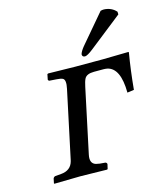

<svg xmlns="http://www.w3.org/2000/svg" viewBox="-97 -694 653 769"><g transform="rotate(-15 229.0 -309.5)"><path d="M391.6 -619.1Q398.4 -621.1 405.8 -621.1Q437 -619.6 456.1 -598.1L456.5 -586.9L318.4 -478Q294.9 -459.5 284.7 -459Q273.9 -459 272.9 -468.8Q272.9 -470.7 273.4 -472.2Q276.9 -483.4 290.5 -500ZM121.6 -74.2 180.7 -352.1Q188.5 -388.2 175.3 -395Q167 -398.9 149.9 -399.9L120.6 -401.9Q116.2 -403.8 115.7 -407.2L120.1 -429.2L123.5 -431.2Q124.5 -431.2 235.4 -429.2H351.1L456.5 -431.2L458 -429.2Q445.8 -357.9 438.5 -278.8L410.6 -274.9Q409.7 -377.4 357.4 -388.7Q349.6 -390.1 341.8 -390.1H302.7Q272 -390.1 263.2 -373Q257.8 -362.3 253.4 -340.8L196.8 -74.2Q189.5 -39.1 214.8 -31.7Q222.2 -29.8 230 -28.8L252.9 -26.9Q259.3 -24.4 259.3 -19L254.9 0L252.4 2Q251.5 2 142.1 0L33.7 2L32.2 0L36.1 -19Q39.1 -25.9 45.9 -26.9L69.3 -28.8Q110.4 -32.2 120.1 -67.9Q121.1 -71.3 121.6 -74.2Z"/></g></svg>

Font: Linux Libertine Display Slanted O
Style: Slanted
Weight: 400
Designer: Philipp H. Poll
Foundry: Philipp H. Poll
Version: Version 5.0.9